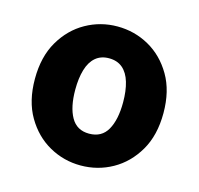

<svg xmlns="http://www.w3.org/2000/svg" viewBox="-82 -595 718 694"><g transform="rotate(15 276.5 -248.0)"><path d="M276 12Q213 12 158.5 -18.5Q104 -49 70 -107Q36 -165 36 -248Q36 -331 70 -389Q104 -447 158.5 -477.5Q213 -508 276 -508Q340 -508 394.5 -477.5Q449 -447 483 -389Q517 -331 517 -248Q517 -165 483 -107Q449 -49 394.5 -18.5Q340 12 276 12ZM276 -107Q323 -107 344.5 -145Q366 -183 366 -248Q366 -291 356.5 -323Q347 -355 327 -372Q307 -389 276 -389Q246 -389 226 -372Q206 -355 196.5 -323Q187 -291 187 -248Q187 -183 208.5 -145Q230 -107 276 -107Z"/></g></svg>

Font: Source Sans 3
Style: Bold
Weight: 700
Designer: Paul D. Hunt
Foundry: Adobe
Version: Version 3.052;hotconv 1.1.0;makeotfexe 2.6.0